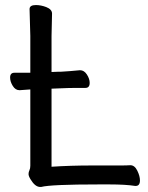

<svg xmlns="http://www.w3.org/2000/svg" viewBox="-20 -731 587 760"><path d="M296 -453H297Q313 -453 324 -436Q335 -419 335 -403Q335 -383 318 -383H279Q253 -383 209 -381L184 -380V-71Q259 -76 345 -76H458Q482 -76 495 -77H496Q513 -77 523.5 -55.5Q534 -34 534 -17Q534 5 517 5H516H515Q477 -1 413 -1H372Q181 -1 143 9H139Q119 9 101 -21Q93 -34 93 -42Q93 -50 96.5 -57Q100 -64 100 -75V-377L58 -374H57Q41 -374 30.5 -391Q20 -408 20 -424Q20 -443 37 -443H100V-589L97 -695Q97 -711 122 -711Q142 -711 163 -703Q186 -694 186 -677L184 -588V-446L209 -447H220Q256 -449 296 -453Z"/></svg>

Font: Moon Stars Kai
Style: Bold
Weight: 700
Designer: GuiWonder
Version: Version 1.101